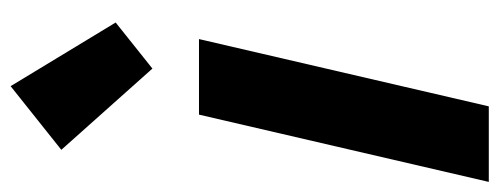

<svg xmlns="http://www.w3.org/2000/svg" viewBox="-344 -648 964 371"><g transform="rotate(-90 138.5 -462.0)"><path d="M103 -560H249L119 0H-27ZM35 -826 158 -924 281 -721 192 -650Z"/></g></svg>

Font: KaiGen Gothic CN Bold
Style: Bold
Weight: 700
Designer: Ryoko NISHIZUKA  (kana & ideographs); Paul D. Hunt (Latin, Greek & Cyrillic); Wenlong ZHANG  (bopomofo); Sandoll Communi
Foundry: Adobe Systems Incorporated
Version: Version 1.002.20150501